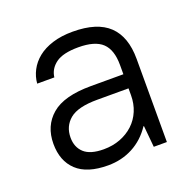

<svg xmlns="http://www.w3.org/2000/svg" viewBox="-98 -608 725 716"><g transform="rotate(-20 265.0 -250.0)"><path d="M215 7Q132 7 91 -31.5Q50 -70 50 -138Q50 -209 99 -251Q148 -293 255 -293H384V-330Q384 -390 355 -417.5Q326 -445 260 -445Q199 -445 170.5 -424Q142 -403 138 -370H70Q72 -397 85 -422Q98 -447 121.5 -466Q145 -485 180 -496Q215 -507 260 -507Q357 -507 403.5 -462.5Q450 -418 450 -330V0H398L390 -85H388Q358 -40 313.5 -16.5Q269 7 215 7ZM220 -55Q256 -55 286 -66.5Q316 -78 338 -98.5Q360 -119 372 -147.5Q384 -176 384 -210V-237H260Q183 -237 150.5 -210Q118 -183 118 -138Q118 -100 142.5 -77.5Q167 -55 220 -55Z"/></g></svg>

Font: PT Root UI
Style: Regular
Weight: 400
Designer: Vitaly Kuzmin
Foundry: ParaType Ltd.
Version: Version 2.001G